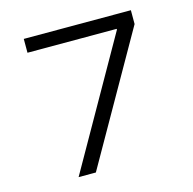

<svg xmlns="http://www.w3.org/2000/svg" viewBox="-100 -770 874 871"><g transform="rotate(-15 337.5 -335.0)"><path d="M86 -605H505V-601L164 0H245L589 -605V-670H86Z"/></g></svg>

Font: LT Wave Text Light
Style: Regular
Weight: 300
Designer: Daniel Lyons
Version: Version 2.5 (Glyphs App)